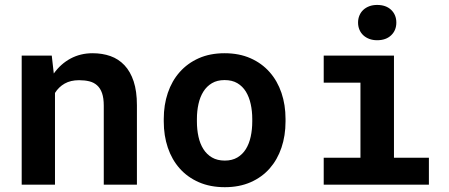

<svg xmlns="http://www.w3.org/2000/svg" viewBox="-20 -756 1840 786"><path d="M191.9 -528.3 200.2 -455.1Q228.5 -494.6 269 -516.4Q309.6 -538.1 358.9 -538.1Q398.9 -538.1 432.1 -526.4Q465.3 -514.6 489.5 -489Q513.7 -463.4 527.1 -423.1Q540.5 -382.8 540.5 -325.2V0H404.8V-323.2Q404.8 -354.5 397.7 -374.8Q390.6 -395 377.4 -406.7Q364.3 -418.5 345.7 -423.1Q327.1 -427.7 303.7 -427.7Q269 -427.7 244.6 -413.8Q220.2 -399.9 205.1 -375.5V0H68.8V-528.3Z M650.4 -269Q650.4 -326.7 667 -375.7Q683.6 -424.8 715.6 -460.9Q747.6 -497.1 793.7 -517.6Q839.8 -538.1 899.4 -538.1Q959 -538.1 1005.4 -517.6Q1051.8 -497.1 1083.7 -460.9Q1115.7 -424.8 1132.3 -375.7Q1148.9 -326.7 1148.9 -269V-258.8Q1148.9 -200.7 1132.3 -151.6Q1115.7 -102.5 1084 -66.4Q1052.2 -30.3 1005.9 -10Q959.5 10.3 900.4 10.3Q840.8 10.3 794.2 -10Q747.6 -30.3 715.6 -66.4Q683.6 -102.5 667 -151.6Q650.4 -200.7 650.4 -258.8ZM786.1 -258.8Q786.1 -225.6 792.5 -196.5Q798.8 -167.5 812.5 -145.8Q826.2 -124 847.9 -111.3Q869.6 -98.6 900.4 -98.6Q930.2 -98.6 951.7 -111.3Q973.1 -124 986.6 -145.8Q1000 -167.5 1006.3 -196.5Q1012.7 -225.6 1012.7 -258.8V-269Q1012.7 -301.3 1006.3 -330.1Q1000 -358.9 986.6 -380.9Q973.1 -402.8 951.7 -415.5Q930.2 -428.2 899.4 -428.2Q869.1 -428.2 847.7 -415.5Q826.2 -402.8 812.5 -380.9Q798.8 -358.9 792.5 -330.1Q786.1 -301.3 786.1 -269Z M1305.2 -528.3H1592.8V-110.4H1735.8V0H1305.2V-110.4H1455.6V-417.5H1305.2ZM1445.8 -663.6Q1445.8 -679.2 1451.4 -692.6Q1457 -706.1 1467.3 -715.6Q1477.5 -725.1 1491.9 -730.5Q1506.3 -735.8 1523.9 -735.8Q1560.1 -735.8 1581.3 -715.6Q1602.5 -695.3 1602.5 -663.6Q1602.5 -631.8 1581.3 -611.6Q1560.1 -591.3 1523.9 -591.3Q1506.3 -591.3 1491.9 -596.7Q1477.5 -602.1 1467.3 -611.6Q1457 -621.1 1451.4 -634.5Q1445.8 -647.9 1445.8 -663.6Z"/></svg>

Font: TypoPRO Roboto Mono
Style: Bold
Weight: 700
Designer: Google
Version: Version 2.000986; 2015; ttfautohint (v1.3)